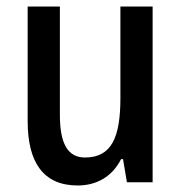

<svg xmlns="http://www.w3.org/2000/svg" viewBox="-20 -560 557 590"><path d="M449 -540H350V-259C350 -138 323 -76 241 -76C188 -76 164 -119 164 -207V-540H65V-188C65 -61 113 10 219 10C276 10 325 -17 352 -71H358L370 0H449Z"/></svg>

Font: Noto Sans Thai Looped Condensed Medium
Style: Regular
Weight: 500
Width: 3
Designer: Sasikarn Vongin, Ben Mitchell
Foundry: The Fontpad Ltd
Version: Version 1.001